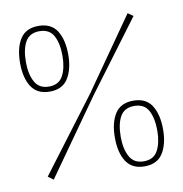

<svg xmlns="http://www.w3.org/2000/svg" viewBox="-70 -639 680 714"><g transform="rotate(-10 270.5 -281.5)"><path d="M78 0 58 -15 267 -292 456 -562 476 -548 279 -284ZM420 10Q373 10 351 -23.5Q329 -57 329 -114Q329 -170 350.5 -204Q372 -238 420 -238Q468 -238 489.5 -204Q511 -170 511 -114Q511 -59 489.5 -24.5Q468 10 420 10ZM420 -9Q458 -9 473.5 -38.5Q489 -68 489 -113Q489 -160 473.5 -189Q458 -218 420 -218Q383 -218 367 -190Q351 -162 351 -113Q351 -68 367 -38.5Q383 -9 420 -9ZM121 -325Q74 -325 52 -358.5Q30 -392 30 -449Q30 -505 51.5 -539Q73 -573 121 -573Q169 -573 190.5 -539Q212 -505 212 -449Q212 -394 190.5 -359.5Q169 -325 121 -325ZM121 -344Q159 -344 174.5 -373.5Q190 -403 190 -448Q190 -495 174.5 -524Q159 -553 121 -553Q84 -553 68 -525Q52 -497 52 -448Q52 -403 68 -373.5Q84 -344 121 -344Z"/></g></svg>

Font: Darker Grotesque Light Light
Style: Regular
Weight: 300
Version: Version 1.000;gftools[0.9.28]